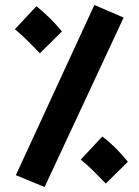

<svg xmlns="http://www.w3.org/2000/svg" viewBox="-20 -721 563 775"><path d="M160 34 44 -14 361 -701 479 -650ZM141 -506Q112 -536 91 -557Q70 -578 40 -603L127 -696Q156 -673 183 -646Q210 -619 230 -594ZM407 20Q378 -10 357 -31Q336 -52 306 -77L393 -170Q423 -147 449.5 -120.5Q476 -94 496 -68Z"/></svg>

Font: Noto Sans Arabic UI Cn XBd
Style: Regular
Weight: 800
Width: 3
Designer: Monotype Design Team, Nadine Chahine and Nizar Qandah
Foundry: Monotype Imaging Inc.
Version: Version 2.010; ttfautohint (v1.8.4.7-5d5b)